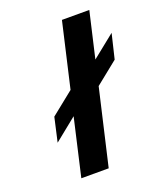

<svg xmlns="http://www.w3.org/2000/svg" viewBox="-135 -807 745 892"><g transform="rotate(-20 237.5 -361.0)"><path d="M445.8 -464.8 334 -375 247.1 0H111.8L176.8 -283.2L64.9 -192.9L91.8 -312L205.1 -402.8L278.8 -722.2H414.1L361.8 -496.1L475.1 -586.9Z"/></g></svg>

Font: Perun
Style: Bold Italic
Weight: 700
Italic angle: -12°
Foundry: Copyright (c) Stefan Peev, Context Ltd, 2016
Version: Version 001.000